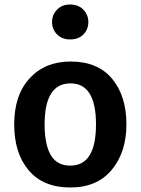

<svg xmlns="http://www.w3.org/2000/svg" viewBox="-20 -817 624 852"><path d="M292 15Q172 15 107.5 -61Q43 -137 43 -265Q43 -395 111.5 -469.5Q180 -544 293 -544Q414 -544 477.5 -467.5Q541 -391 541 -265Q541 -142 476 -63.5Q411 15 292 15ZM292 -82Q406 -82 406 -265Q406 -447 293 -447Q178 -447 178 -265Q178 -175 205.5 -128.5Q233 -82 292 -82ZM291 -642Q255 -642 233 -664.5Q211 -687 211 -719Q211 -751 233 -774Q255 -797 291 -797Q328 -797 350 -774Q372 -751 372 -719Q372 -687 350.5 -664.5Q329 -642 291 -642Z"/></svg>

Font: Trujillo Medium
Style: Regular
Weight: 500
Designer: Fira Sans original fonts by bBox Type GmbH, Carrois Corporate GbR, & Edenspiekermann AG / Changes by Cristiano Sobral
Foundry: Fira Sans original fonts by bBox Type GmbH, Carrois Corporate GbR, & Edenspiekermann AG / Changes by Cristiano Sobral
Version: Version 4.301;October 17, 2021;FontCreator 14.0.0.2814 64-bi